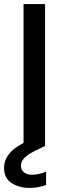

<svg xmlns="http://www.w3.org/2000/svg" viewBox="-45 -720 313 946"><path d="M71 0V-700H177V0ZM100 206Q51 206 13 182.5Q-25 159 -25 106Q-25 68 3 34.5Q31 1 103 -31L152 -53L177 -1L122 26Q87 44 72.5 61Q58 78 58 96Q58 117 73 129Q88 141 113 141Q145 141 182 126V192Q164 198 143 202Q122 206 100 206Z"/></svg>

Font: Firefly Display Medium
Style: Regular
Weight: 500
Designer: Colophon Foundry, Jonny Pinhorn
Foundry: Colophon Foundry
Version: Version 1.200; ttfautohint (v1.8.3)